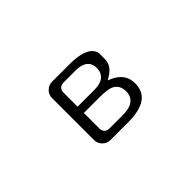

<svg xmlns="http://www.w3.org/2000/svg" viewBox="-49 -787 1097 1097"><g transform="rotate(-45 500.0 -238.0)"><path d="M382.3 -270V-384.8V-385.3Q382.8 -402.8 393.1 -413.1Q403.3 -423.8 422.4 -424.3H422.9H518.6Q573.7 -424.3 598.1 -399.9Q616.7 -381.3 616.7 -349.6Q616.7 -314.9 596.7 -294.9Q571.8 -270 518.6 -270ZM382.3 -219.2H510.7Q577.6 -219.2 602.5 -205.6Q612.8 -200.2 620.6 -192.4Q641.1 -171.9 641.1 -135.7Q641.1 -101.1 620.6 -80.6Q593.3 -53.2 531.2 -53.2H422.9H422.4Q403.3 -53.7 393.1 -64.2Q382.8 -74.7 382.3 -92.3V-92.8ZM685.1 -353.5V-400.4Q680.7 -421.4 666 -436Q647.5 -454.6 610.6 -464.4Q573.7 -474.1 518.6 -474.1H380.9Q353 -474.1 332.5 -453.6Q314 -435.1 314 -408.2V-69.3Q314 -41.5 333.5 -22Q353 -2.4 380.9 -2.4H530.3Q635.3 -3.9 678.7 -47.4Q709.5 -78.1 709.5 -131.8Q709.5 -144.5 707.5 -156Q705.6 -167.5 701.2 -178.2Q684.1 -222.2 628.9 -246.6L610.4 -254.4L627.4 -264.6Q645.5 -274.9 658.2 -288.1Q685.1 -314.5 685.1 -353.5ZM602.5 -205.6H602.1Q602.5 -205.6 602.5 -205.6Z"/></g></svg>

Font: YuPearl-ExtraLight
Style: ExtraLight
Weight: 200
Designer: Max Yao
Foundry: Max-Everyday
Version: Version 1.011; ttfautohint (v1.8.3)